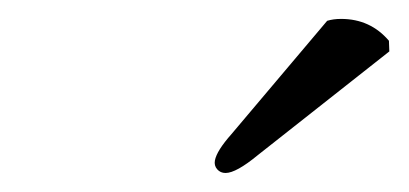

<svg xmlns="http://www.w3.org/2000/svg" viewBox="-20 -725 430 202"><path d="M324.2 -703.1Q330.6 -705.1 338.9 -705.1Q369.6 -705.1 389.2 -682.1L389.6 -670.9L251.5 -562Q228.5 -543 217.3 -543Q211.9 -543 208.5 -546.9Q205.1 -550.8 206.1 -556.2Q208 -566.4 223.6 -584Z"/></svg>

Font: Linux Biolinum O
Style: Italic
Weight: 400
Italic angle: -12°
Designer: Philipp H. Poll
Foundry: Philipp H. Poll
Version: Version 1.1.3